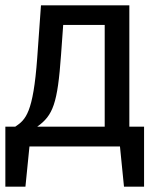

<svg xmlns="http://www.w3.org/2000/svg" viewBox="-20 -547 598 717"><path d="M371 -74H119C178 -116 195 -160 208 -343L216 -454H371ZM463 -74V-527H133L119 -331C104 -125 76 -100 37 -74H0V150H75L90 0H428L443 150H518V-74Z"/></svg>

Font: Fira Math
Style: Regular
Weight: 400
Designer: Xiangdong Zeng
Foundry: Xiangdong Zeng
Version: Version 0.3.4